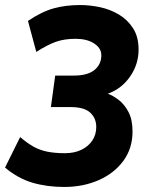

<svg xmlns="http://www.w3.org/2000/svg" viewBox="-35 -732 585 762"><path d="M220 10Q151 10 93.5 -7Q36 -24 -15 -67L45 -188Q73 -164 98 -150Q123 -136 153 -130Q183 -124 223 -124Q260 -124 288 -137.5Q316 -151 331.5 -174.5Q347 -198 347 -228Q347 -263 323 -285Q299 -307 246 -307H167L184 -432H257Q315 -432 342 -456Q369 -480 367 -517Q365 -543 337 -560.5Q309 -578 265 -578Q220 -578 186.5 -566Q153 -554 109 -526L76 -649Q131 -686 178.5 -699Q226 -712 283 -712Q321 -712 361.5 -703.5Q402 -695 436.5 -674.5Q471 -654 493 -620Q515 -586 515 -535Q515 -477 481.5 -428.5Q448 -380 393 -360Q413 -353 436 -335.5Q459 -318 475 -287.5Q491 -257 491 -210Q491 -143 454.5 -93.5Q418 -44 356.5 -17Q295 10 220 10Z"/></svg>

Font: Finlandica
Style: Italic
Weight: 400
Italic angle: -8°
Designer: Niklas Ekholm, Juho Hiilivirta, Jaakko Suomalainen
Foundry: Helsinki Type Studio
Version: Version 1.064